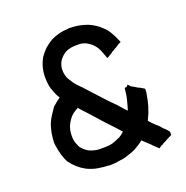

<svg xmlns="http://www.w3.org/2000/svg" viewBox="-125 -812 905 932"><g transform="rotate(-20 327.0 -346.5)"><path d="M546.9 -137.7ZM618.2 -49.8V-48.8V-38.1L607.4 -33.2L603.5 -31.2L597.7 -28.3L589.8 -24.4Q584 -19.5 569.3 -13.7Q565.4 -9.8 562.5 -8.8Q559.6 -7.8 556.6 -6.8L543 2.9L531.2 -7.8Q527.3 -11.7 525.4 -13.7Q517.6 -19.5 510.7 -28.3Q500 -38.1 494.1 -43.9Q488.3 -49.8 472.7 -63.5Q453.1 -46.9 427.7 -33.2Q411.1 -25.4 395.5 -20.5Q371.1 -11.7 360.4 -9.8Q349.6 -7.8 337.9 -6.8Q315.4 -2 289.1 -2Q287.1 -2 285.2 -2L284.2 -2.9Q255.9 -3.9 227.5 -8.8Q199.2 -13.7 171.9 -27.3Q150.4 -39.1 132.8 -54.7Q115.2 -70.3 101.6 -88.9Q81.1 -123 72.3 -185.5Q71.3 -192.4 71.3 -197.3Q72.3 -246.1 87.9 -290Q96.7 -311.5 107.9 -328.1Q119.1 -344.7 130.9 -362.3Q156.2 -384.8 171.9 -394.5Q157.2 -417 148.4 -445.3L147.5 -446.3L142.6 -464.8Q138.7 -486.3 138.7 -511.7Q138.7 -562.5 164.1 -607.4Q178.7 -627.9 195.3 -644.5Q212.9 -659.2 233.4 -671.9Q277.3 -693.4 323.2 -694.3Q331.1 -696.3 331.5 -696.3Q332 -696.3 332 -695.3Q378.9 -695.3 423.8 -678.7Q460.9 -663.1 489.3 -634.8Q505.9 -619.1 516.6 -599.6Q527.3 -582 535.2 -562.5L542 -546.9L526.4 -539.1Q523.4 -536.1 511.7 -529.3Q507.8 -527.3 503.9 -525.4Q498 -520.5 490.2 -517.6Q486.3 -513.7 482.9 -511.7Q479.5 -509.8 455.1 -495.1L446.3 -518.6Q441.4 -534.2 431.6 -552.7Q425.8 -562.5 416 -573.2Q405.3 -585 384.8 -596.7Q364.3 -605.5 349.6 -605.5Q335 -605.5 333 -605.5Q318.4 -605.5 305.2 -603Q292 -600.6 279.3 -594.7Q260.7 -585 244.1 -563.5Q229.5 -541 229.5 -515.6Q229.5 -496.1 236.3 -476.6Q240.2 -467.8 246.1 -459Q252 -449.2 258.8 -439.5Q271.5 -422.9 278.3 -417L291 -404.3Q385.7 -301.8 385.7 -300.8Q402.3 -285.2 418.9 -267.6Q432.6 -251 448.2 -234.4Q455.1 -228.5 460.9 -221.7Q465.8 -236.3 475.6 -274.4Q477.5 -283.2 479.5 -293Q480.5 -302.7 484.4 -331.1H494.1L502.9 -340.8L515.6 -327.1L518.6 -325.2H519.5Q525.4 -322.3 530.3 -319.3Q535.2 -316.4 541 -312.5L545.9 -309.6L552.7 -306.6H553.7Q564.5 -299.8 576.2 -293V-281.2Q576.2 -280.3 575.2 -271.5L568.4 -235.4L559.6 -201.2L558.6 -200.2L550.8 -176.8Q543 -161.1 538.1 -148.4Q537.1 -146.5 535.2 -142.6Q540 -137.7 543.9 -131.8Q552.7 -123 562.5 -113.3L577.1 -100.6Q584 -93.8 589.8 -85.9Q595.7 -79.1 602.5 -74.2Q608.4 -68.4 618.2 -55.7ZM163.1 -199.2V-195.3V-193.4Q163.1 -178.7 167 -166Q171.9 -152.3 177.7 -139.6Q192.4 -119.1 213.9 -106.4Q241.2 -93.8 265.6 -92.8Q287.1 -92.8 293.9 -92.8Q300.8 -92.8 313.5 -93.8Q325.2 -94.7 336.9 -97.7Q359.4 -105.5 377.9 -114.3Q388.7 -121.1 395 -126.5Q401.4 -131.8 403.3 -134.8Q399.4 -139.6 391.6 -147.5Q389.6 -149.4 374 -167L339.8 -203.1Q292 -256.8 276.9 -273.4Q261.7 -290 246.1 -306.6Q242.2 -312.5 237.3 -317.4Q235.4 -316.4 222.7 -309.1Q210 -301.8 199.2 -291Q184.6 -275.4 172.9 -251Q163.1 -227.5 163.1 -199.2Z"/></g></svg>

Font: LeFont
Style: Default
Weight: 400
Designer: Leryon MEDIA
Version: Version 1.0